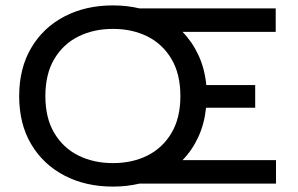

<svg xmlns="http://www.w3.org/2000/svg" viewBox="-20 -680 1102 711"><path d="M398 11Q297 11 218.5 -30Q140 -71 95.5 -146Q51 -221 51 -324Q51 -427 95.5 -502.5Q140 -578 218.5 -619Q297 -660 398 -660Q450 -660 496 -649H1001V-562H656Q692 -525 715 -475.5Q738 -426 744 -365H925V-281H743Q737 -222 714.5 -173Q692 -124 656 -87H1002V0H496Q450 11 398 11ZM398 -76Q470 -76 526 -104Q582 -132 615 -187.5Q648 -243 648 -324Q648 -406 615 -461.5Q582 -517 526 -545Q470 -573 398 -573Q327 -573 270.5 -545Q214 -517 181 -461.5Q148 -406 148 -324Q148 -243 181 -187.5Q214 -132 270.5 -104Q327 -76 398 -76Z"/></svg>

Font: Syne Medium
Style: Regular
Weight: 500
Designer: Lucas Descroix
Foundry: Bonjour Monde
Version: Version 2.200; ttfautohint (v1.8.4)